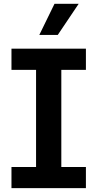

<svg xmlns="http://www.w3.org/2000/svg" viewBox="-20 -981 508 1001"><path d="M427.9 0H39.8V-110.4H168V-616.8H39.8V-727.3H427.9V-616.8H299.7V-110.4H427.9ZM281.2 -799H185L264.2 -961.3H390.3Z"/></svg>

Font: Linik Sans SemiBold
Style: Regular
Weight: 600
Designer: Fonts by Rasmus Andersson / Changes by Cristiano Sobral with parts from Marc Monis
Foundry: rsms
Version: Version 3.020; ttfautohint (v1.6)